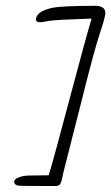

<svg xmlns="http://www.w3.org/2000/svg" viewBox="-20 -554 379 654"><path d="M79.1 43.9C67.4 43.9 56 45.9 44.9 49.8C33.9 53.7 28.3 58.9 28.3 65.4C28.6 73.9 35.6 78.4 49.1 78.9C62.6 79.3 103.2 79.6 170.9 79.6C175.5 79.3 179.2 78.1 182.1 76.2C186 73.2 189.4 64.9 192.1 51.3C194.9 37.6 197.3 27.3 199.2 20.5L256.8 -206.1C286.1 -323.6 307.1 -401.3 319.8 -439.2C332.5 -477.1 338.9 -500.8 338.9 -510.3C338.5 -525.2 328.1 -533.2 307.6 -534.2C226.9 -534.2 176.4 -531.7 156.2 -526.9C120.4 -518.7 102.5 -505.4 102.5 -486.8C103.2 -477.7 115.2 -475.9 138.7 -481.4C149.1 -484 175.9 -486.2 219.2 -487.8C262.5 -489.4 286.8 -490.4 292 -490.7C277.7 -442.9 252.9 -352.5 217.8 -219.7C182.6 -86.9 158.7 0.7 146 43Z"/></svg>

Font: Kristi
Style: Medium
Weight: 400
Italic angle: -15°
Version: Version 1.003